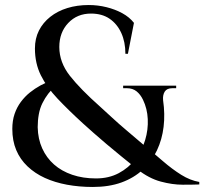

<svg xmlns="http://www.w3.org/2000/svg" viewBox="-20 -734 813 764"><path d="M333 -714Q369 -714 403.5 -705.5Q438 -697 466.5 -681.5Q495 -666 513 -643L489 -520H479Q479 -567 462.5 -603Q446 -639 416 -659.5Q386 -680 342 -680Q287 -680 251.5 -642.5Q216 -605 216 -547Q216 -486 258 -432.5Q300 -379 379 -309Q400 -290 426.5 -265.5Q453 -241 485 -214Q517 -187 552 -157Q591 -125 628 -93Q665 -61 701 -38.5Q737 -16 773 -10V0Q748 1 707 1Q666 1 619.5 -11.5Q573 -24 527 -60Q493 -87 462 -112.5Q431 -138 403.5 -161Q376 -184 352.5 -205Q329 -226 310 -243Q252 -296 209 -341.5Q166 -387 142.5 -434.5Q119 -482 119 -541Q119 -581 135 -612.5Q151 -644 180 -667Q209 -690 248 -702Q287 -714 333 -714ZM629 -335Q637 -280 631 -229.5Q625 -179 604.5 -135.5Q584 -92 548.5 -59Q513 -26 463.5 -8Q414 10 349 10Q295 10 246.5 1Q198 -8 158.5 -26Q119 -44 89.5 -72Q60 -100 44.5 -137Q29 -174 29 -221Q29 -254 38 -280.5Q47 -307 63 -328.5Q79 -350 99 -366Q119 -382 141 -394Q163 -406 185 -413L201 -392Q185 -378 172 -361Q159 -344 149 -324Q139 -304 134.5 -279.5Q130 -255 130 -228Q131 -181 148 -143.5Q165 -106 195 -79.5Q225 -53 267.5 -38.5Q310 -24 362 -24Q413 -24 452.5 -45Q492 -66 518.5 -100.5Q545 -135 557.5 -176.5Q570 -218 568 -260Q566 -302 549 -337Q539 -358 523.5 -370.5Q508 -383 485 -383H470V-393H681V-383H666Q644 -383 635.5 -369.5Q627 -356 629 -335Z"/></svg>

Font: Cinzel Eorzea
Style: Regular
Weight: 500
Designer: Natanael Gama
Version: Version 2.000